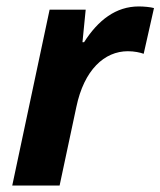

<svg xmlns="http://www.w3.org/2000/svg" viewBox="-20 -576 498 596"><path d="M165 0 217 -244C241 -359 304 -417 377 -417C397 -417 415 -413 426 -409L458 -551C447 -554 427 -556 411 -556C340 -556 285 -514 241 -445H236L246 -546H134L18 0Z"/></svg>

Font: BC Sans
Style: Bold Italic
Weight: 700
Italic angle: -12°
Designer: Monotype Design Team
Province of B.C.
Foundry: Monotype Imaging Inc.
Version: Version 2.000;GOOG;noto-source:20170915:90ef993387c0